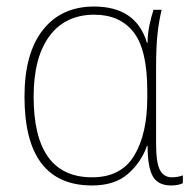

<svg xmlns="http://www.w3.org/2000/svg" viewBox="-20 -558 582 588"><path d="M262 10Q332 10 372.5 -26Q413 -62 430 -111H432Q432 -46 448 -18Q464 10 504 10Q526 10 540 3V-21Q525 -15 506 -15Q482 -15 470 -37Q458 -59 458 -119V-348Q458 -416 462.5 -455.5Q467 -495 475 -528H450Q443 -506 437.5 -480Q432 -454 432 -427H430Q397 -538 268 -538Q168 -538 111.5 -466.5Q55 -395 55 -262Q55 10 262 10ZM262 -15Q83 -15 83 -262Q83 -382 131.5 -447.5Q180 -513 269 -513Q347 -513 389 -459.5Q431 -406 431 -281V-258Q431 -148 391 -81.5Q351 -15 262 -15Z"/></svg>

Font: Noto Sans Display Thin
Style: Regular
Weight: 250
Designer: Monotype Design Team
Foundry: Monotype Imaging Inc.
Version: Version 1.900